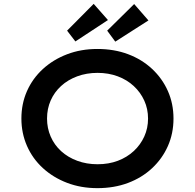

<svg xmlns="http://www.w3.org/2000/svg" viewBox="-20 -966 1012 996"><path d="M485 10Q400 10 328 -17.5Q256 -45 202.5 -94Q149 -143 120 -209Q91 -275 91 -351Q91 -428 120 -493.5Q149 -559 202.5 -608Q256 -657 328 -684.5Q400 -712 485 -712Q572 -712 644 -685Q716 -658 769 -608.5Q822 -559 851 -493.5Q880 -428 880 -351Q880 -274 851 -208.5Q822 -143 769 -93.5Q716 -44 644 -17Q572 10 485 10ZM486 -114Q544 -114 591.5 -132Q639 -150 674 -182.5Q709 -215 728.5 -258Q748 -301 748 -351Q748 -401 728.5 -444Q709 -487 674 -519.5Q639 -552 591 -570Q543 -588 486 -588Q429 -588 380.5 -570Q332 -552 297 -520Q262 -488 243 -445Q224 -402 224 -351Q224 -301 243 -257.5Q262 -214 297 -182Q332 -150 380.5 -132Q429 -114 486 -114ZM371 -751 328 -807 466 -946 540 -862ZM578 -750 536 -807 676 -945 750 -860Z"/></svg>

Font: Lexend Giga Medium
Style: Regular
Weight: 500
Designer: Bonnie Shaver-Troup, Thomas Jockin
Foundry: Lexend
Version: Version 1.007